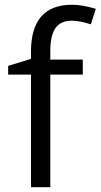

<svg xmlns="http://www.w3.org/2000/svg" viewBox="-20 -785 422 805"><path d="M327.1 -472.2H190.9V0H109.9V-472.2H14.2V-508.8L109.9 -538.1V-567.9Q109.9 -765.1 282.2 -765.1Q324.7 -765.1 381.8 -748L360.8 -683.1Q314 -698.2 280.8 -698.2Q234.9 -698.2 212.9 -667.7Q190.9 -637.2 190.9 -569.8V-535.2H327.1Z"/></svg>

Font: Open Sans ACDW
Style: acdw
Weight: 400
Foundry: Ascender Corporation
Version: Version 1.10